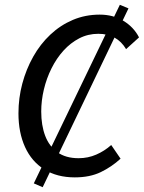

<svg xmlns="http://www.w3.org/2000/svg" viewBox="-20 -728 600 801"><path d="M158 53 121 37 480 -708 516 -693ZM292 12Q218 12 165 -21Q112 -54 84.5 -114.5Q57 -175 57 -255Q57 -319 73 -379Q89 -439 118.5 -491.5Q148 -544 190 -583.5Q232 -623 284 -645Q336 -667 396 -667Q452 -667 495 -641Q538 -615 560 -572L506 -523Q487 -555 458 -571Q429 -587 390 -587Q347 -587 310.5 -568Q274 -549 245 -517Q216 -485 195 -443Q174 -401 163 -354.5Q152 -308 152 -263Q152 -205 168.5 -161.5Q185 -118 219.5 -93Q254 -68 308 -68Q347 -68 381.5 -83Q416 -98 444 -123L483 -66Q446 -32 400.5 -10Q355 12 292 12Z"/></svg>

Font: Source Sans 3 Medium
Style: Italic
Weight: 500
Italic angle: -11°
Designer: Paul D. Hunt
Foundry: Adobe
Version: Version 3.052;hotconv 1.1.0;makeotfexe 2.6.0